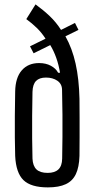

<svg xmlns="http://www.w3.org/2000/svg" viewBox="-20 -826 422 854"><path d="M193 7.5Q117.5 7.5 84.2 -25Q51 -57.5 47.5 -132.5Q46.5 -170 46 -214.8Q45.5 -259.5 46 -310.5Q46.5 -361.5 47.5 -419Q48.5 -480.5 76.8 -513Q105 -545.5 154 -545.5Q184 -545.5 206.2 -533.5Q228.5 -521.5 238.5 -502.5H247Q241 -538.5 230 -569.2Q219 -600 203.5 -625.5L129.5 -589L113.5 -620L182.5 -654Q165.5 -680.5 144 -701.5Q122.5 -722.5 97 -741L138 -806.5Q172.5 -781.5 201 -754.5Q229.5 -727.5 251.5 -693L313.5 -724L329 -693L271 -664.5Q301 -611.5 316.2 -543.2Q331.5 -475 333.5 -386.5Q334 -347 334 -303.2Q334 -259.5 334 -216Q334 -172.5 333.5 -132.5Q332 -82.5 317.5 -51.8Q303 -21 272.5 -6.8Q242 7.5 193 7.5ZM192 -57Q223.5 -57 239.8 -72.5Q256 -88 256.5 -120.5Q257.5 -168.5 257.8 -216.5Q258 -264.5 257.8 -316Q257.5 -367.5 256 -427Q255.5 -453 235 -467Q214.5 -481 184.5 -481Q155 -481 140.2 -465.8Q125.5 -450.5 124.5 -417.5Q123.5 -362.5 123 -310.5Q122.5 -258.5 123 -210.8Q123.5 -163 124.5 -120.5Q126 -88 142.2 -72.5Q158.5 -57 192 -57Z"/></svg>

Font: Big Shoulders Display Thin Medium
Style: Regular
Weight: 500
Version: Version 2.002